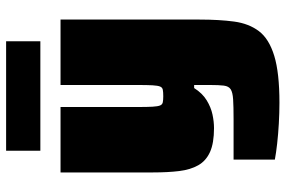

<svg xmlns="http://www.w3.org/2000/svg" viewBox="-173 -555 934 628"><g transform="rotate(-90 294.0 -241.0)"><path d="M272 206Q239 206 204 204Q169 202 138 198.5Q107 195 86 191V56Q108 56 130 56Q152 56 174 56Q196 56 218 56Q260 56 283 54.5Q306 53 316 46.5Q326 40 328 24Q330 8 330 -21V-73H320Q303 -46 280 -32Q257 -18 233.5 -13Q210 -8 189 -8Q140 -8 111 -21Q82 -34 67.5 -59.5Q53 -85 48.5 -122Q44 -159 44 -207V-510H258V-257Q258 -226 259 -209Q260 -192 263 -184.5Q266 -177 273.5 -175.5Q281 -174 293 -174Q307 -174 314.5 -175.5Q322 -177 325 -184.5Q328 -192 329 -209Q330 -226 330 -257V-510H544V-55Q544 9 537.5 57.5Q531 106 506 139Q481 172 425.5 189Q370 206 272 206ZM115 -576V-688H473V-576Z"/></g></svg>

Font: Saira Thin Black
Style: Regular
Weight: 900
Version: Version 1.101